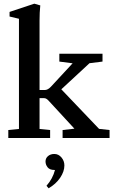

<svg xmlns="http://www.w3.org/2000/svg" viewBox="-20 -746 621 1038"><path d="M24.9 0V-43L82.5 -48.8V-644.5L31.7 -656.7V-681.6L165.5 -726.1L197.8 -716.8Q193.8 -679.2 193.8 -634.8V-259.3H221.7Q238.8 -259.3 255.4 -277.3L372.6 -403.8L300.8 -413.1V-455.6H534.2V-413.1L463.9 -404.3L311.5 -263.2L515.6 -49.3L572.3 -43V0H318.4V-43L382.3 -50.3L244.6 -199.7Q231 -215.3 219.2 -215.3H193.8V-48.8L251 -43V0ZM242.7 272 231.4 258.3Q265.1 220.2 277.3 172.9H274.4Q248.5 172.9 237.3 158.4Q226.1 144 226.1 127Q226.1 109.4 239.5 97.9Q252.9 86.4 273.9 86.4Q296.4 86.4 312.3 105.2Q328.1 124 328.1 148.4Q328.1 181.2 305.2 215.1Q282.2 249 242.7 272Z"/></svg>

Font: Elstob 6pt SemiBold
Style: Regular
Weight: 600
Designer: Peter S. Baker
Version: Version 1.015